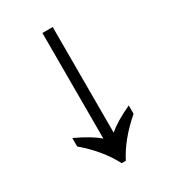

<svg xmlns="http://www.w3.org/2000/svg" viewBox="-171 -782 778 872"><g transform="rotate(-30 218.0 -346.0)"><path d="M207 0Q163 -87 70 -167V-211Q152 -173 191 -138V-692H245V-138Q284 -173 366 -211V-167Q273 -87 229 0Z"/></g></svg>

Font: hindi115
Style: Book
Weight: 400
Designer: Jelle Bosma - Monotype Design Team
Foundry: Monotype Imaging Inc.
Version: Version 2.003